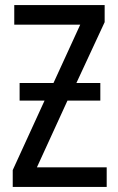

<svg xmlns="http://www.w3.org/2000/svg" viewBox="-20 -734 464 754"><path d="M57 -408V-339H155L30 -66V0H399V-77H125L245 -339H374V-408H280L391 -647V-714H36V-637H295L190 -408Z"/></svg>

Font: Noto Sans Condensed
Style: Regular
Weight: 400
Width: 3
Designer: Monotype Design Team
Foundry: Monotype Imaging Inc.
Version: Version 2.013